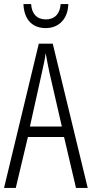

<svg xmlns="http://www.w3.org/2000/svg" viewBox="-20 -930 454 950"><path d="M318 -910H280C277 -862 251 -834 207 -834C163 -834 137 -861 134 -910H96C99 -831 142 -791 206 -791C272 -791 316 -837 318 -910ZM356 0H414L241 -714H172L0 0H58L118 -252H297ZM224 -574 286 -304H128L188 -574C196 -609 202 -637 206 -667C211 -637 217 -609 224 -574Z"/></svg>

Font: Noto Sans Devanagari UI ExtraCondensed Light
Style: Regular
Weight: 300
Width: 2
Designer: Jelle Bosma - Monotype Design Team
Foundry: Monotype Imaging Inc.
Version: Version 2.004